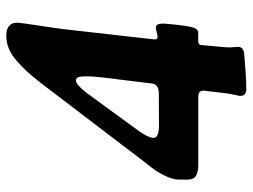

<svg xmlns="http://www.w3.org/2000/svg" viewBox="-114 -524 785 596"><g transform="rotate(-90 278.0 -225.5)"><path d="M274.9 -2H67.4Q56.6 -2 49.1 -3.2Q41.5 -4.4 33.9 -7.6Q26.4 -10.7 22.7 -17.8Q19 -24.9 19 -36.1V-62Q19 -79.6 31.2 -106.2Q43.5 -132.8 68.4 -162.1L320.8 -493.2Q341.3 -519 354.2 -533.2Q367.2 -547.4 386.5 -564.7Q405.8 -582 425.5 -590.1Q445.3 -598.1 466.8 -598.1Q487.3 -598.1 497.3 -587.9Q507.3 -577.6 505.9 -561Q504.4 -543.9 496.8 -495.1Q489.3 -446.3 485.8 -418.5L455.1 -146.5Q453.6 -136.7 454.8 -132.6Q456.1 -128.4 461.9 -128.4Q466.8 -128.4 476.8 -131.1Q486.8 -133.8 490.7 -133.8Q503.4 -133.8 503.4 -111.3Q502.4 -94.7 499.3 -66.4Q496.1 -38.1 493.7 -29.8Q489.7 -2 474.1 -2Q471.2 -2 461.2 -2.2Q451.2 -2.4 448.7 -2.4Q436.5 -2.4 436.5 9.3L430.2 78.1Q429.2 90.3 429.4 97.7Q429.7 105 430.4 112.8Q431.2 120.6 431.2 122.1Q430.2 136.7 413.1 140.1Q336.9 147 300.3 147Q290 147 284.2 142.3Q278.3 137.7 278.8 126.5Q279.3 122.1 282.7 107.9Q286.1 93.8 287.6 78.6L294.9 16.6Q295.9 7.3 291.5 2.7Q287.1 -2 274.9 -2ZM317.4 -147.5Q317.9 -155.3 327.9 -232.7Q337.9 -310.1 338.9 -328.6Q340.3 -356.4 338.4 -369.1Q336.4 -381.8 326.7 -381.8Q314 -381.8 288.1 -348.6L181.2 -202.1Q148.4 -159.2 148.4 -140.6Q148.4 -124 188.5 -124Q212.9 -124 245.6 -124.3Q278.3 -124.5 286.1 -124.5Q315.9 -124.5 317.4 -147.5Z"/></g></svg>

Font: Cooper*
Style: Bold Italic
Weight: 700
Italic angle: -7°
Designer: Owen Earl
Foundry: indestructible type*
Version: Version 0.001